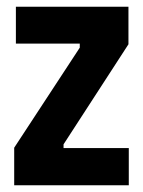

<svg xmlns="http://www.w3.org/2000/svg" viewBox="-20 -548 423 568"><path d="M22 0V-111L216 -407V-419H27V-528H360V-417L168 -121V-110H361V0Z"/></svg>

Font: Bricolage Grotesque 12pt Condensed Bricolage Grotesque 10pt Condensed Regular
Style: Bold
Weight: 700
Width: 3
Designer: Mathieu Triay
Foundry: Atelier Triay
Version: Version 1.001; ttfautohint (v1.8.4.7-5d5b);gftools[0.9.33.de